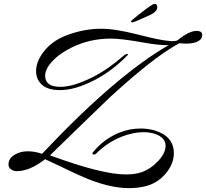

<svg xmlns="http://www.w3.org/2000/svg" viewBox="-20 -856 1068 995"><path d="M648 119Q598 119 539 105Q480 91 413 62Q363 40 313.5 16Q264 -8 214 -31Q134 31 67 31Q49 31 35 20Q24 11 24 -4Q24 -43 74 -63Q97 -72 125 -72Q159 -72 198 -59Q392 -265 556.5 -405.5Q721 -546 854 -622Q834 -621 799 -624.5Q764 -628 715 -637Q664 -646 623.5 -651Q583 -656 554 -656Q445 -656 352 -610Q286 -578 248 -535Q214 -498 214 -463Q214 -406 293 -406Q360 -406 460 -456Q503 -478 543.5 -506.5Q584 -535 624 -570Q630 -575 637 -576Q643 -578 643 -573Q643 -571 640 -569Q563 -489 468 -440Q419 -415 375 -402Q331 -389 290 -389Q225 -389 194 -420Q167 -447 167 -488Q167 -537 207 -589Q248 -642 320 -671Q412 -707 504 -707Q542 -707 588.5 -699.5Q635 -692 691 -678Q810 -647 855 -644Q860 -643 865 -643Q870 -643 874 -643Q896 -643 901 -648Q960 -696 999 -696Q1028 -696 1028 -674Q1028 -645 984 -634Q969 -630 947 -630Q939 -630 930 -630.5Q921 -631 911 -632L907 -631Q838 -593 749.5 -523.5Q661 -454 552 -354Q540 -343 461.5 -267Q383 -191 239 -51Q508 48 632 48Q681 48 715 36Q762 19 799 -21Q838 -62 838 -100Q838 -144 781 -163Q754 -171 724 -171Q698 -171 670.5 -165.5Q643 -160 614 -149Q538 -120 477 -59Q473 -55 468 -55Q459 -55 459 -61Q459 -64 460 -65Q518 -137 602 -170Q653 -190 709 -190Q749 -190 785 -179Q881 -148 881 -62Q881 -7 839 43Q795 96 726 111Q707 115 687.5 117Q668 119 648 119ZM667 -740Q659 -740 659 -747Q659 -748 675.5 -761.5Q692 -775 714.5 -792.5Q737 -810 756 -823Q775 -836 780 -836Q795 -836 795 -819Q795 -798 765 -782Q750 -775 728 -765Q706 -755 688 -747.5Q670 -740 667 -740Z"/></svg>

Font: Carattere
Style: Regular
Weight: 400
Designer: Robert E. Leuschke
Foundry: Robert E. Leuschke
Version: Version 1.010; ttfautohint (v1.8.3)